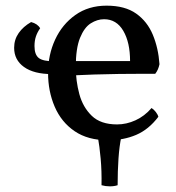

<svg xmlns="http://www.w3.org/2000/svg" viewBox="-20 -487 624 679"><path d="M362 9Q291 9 244 -23Q197 -55 173.5 -109.5Q150 -164 150 -229Q150 -293 175 -347Q200 -401 246.5 -434Q293 -467 357 -467Q422 -467 461.5 -439Q501 -411 520.5 -364Q540 -317 544 -260Q540 -240 529 -226Q512 -226 478 -226Q444 -226 401 -225.5Q358 -225 313 -223.5Q268 -222 228 -220V-271H440Q440 -337 416 -378Q392 -419 348 -419Q324 -419 301 -404.5Q278 -390 263 -353Q248 -316 248 -250Q248 -201 260.5 -154.5Q273 -108 304.5 -77.5Q336 -47 394 -47Q427 -47 459 -61.5Q491 -76 516 -105Q524 -100 531 -91Q538 -82 540 -74Q506 -29 461.5 -10Q417 9 362 9ZM164 -225Q100 -225 65 -250Q30 -275 30 -318Q30 -347 46 -370Q62 -393 90 -409Q113 -403 122 -387Q112 -373 107 -358Q102 -343 102 -324Q102 -294 117 -282Q132 -270 174 -270ZM339 168Q340 118 336 74Q332 30 326 -3H409Q402 30 399 74Q396 118 396 168Q384 172 368.5 172Q353 172 339 168Z"/></svg>

Font: Vollkorn
Style: Regular
Weight: 400
Designer: Friedrich Althausen
Foundry: Friedrich Althausen
Version: Version 4.104